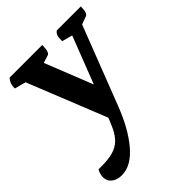

<svg xmlns="http://www.w3.org/2000/svg" viewBox="-206 -548 922 922"><g transform="rotate(-45 255.5 -86.5)"><path d="M74.6 270Q42.6 270 22.8 254.2Q3 238.4 3 212.4Q3 203.7 6.1 191.7Q9.3 179.6 15.1 170.4H34.3Q82 170.4 112.9 161.7Q143.8 153 164.9 133.3Q186 113.5 202.3 79.2Q218.6 44.9 236.2 -5.8L233.1 51.6L58.1 -384.8L80.6 -368.2L5.2 -388.4Q5.2 -407 9.4 -418.8Q13.6 -430.6 24.1 -443H246.2Q246.2 -394.8 230.2 -389.3L168.4 -370.1L185.1 -390.7L304.3 -90.8L270.5 -90.3L385.8 -387.9L393.1 -370L326.7 -388.4Q326.7 -413.2 330.5 -424.3Q334.2 -435.4 345.2 -443H507.9Q507.9 -418.8 503.9 -406.9Q499.9 -395 491.9 -392.1L434.9 -371.4L456.5 -390.8L297.9 18.9Q254.1 133.4 196.1 201.7Q138.1 270 74.6 270Z"/></g></svg>

Font: Petrona
Style: Regular
Weight: 400
Designer: Ringo R. Seeber
Foundry: Ringo R. Seeber
Version: Version 2.001; ttfautohint (v1.8.3)